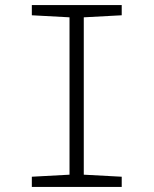

<svg xmlns="http://www.w3.org/2000/svg" viewBox="-20 -734 603 754"><path d="M105 0V-40L253 -48V-666L105 -674V-714H458V-674L309 -666V-48L458 -40V0Z"/></svg>

Font: Noto Sans Mono SemiCondensed Light
Style: Regular
Weight: 300
Width: 4
Designer: Monotype Design Team
Foundry: Monotype Imaging Inc.
Version: Version 2.014; ttfautohint (v1.8.4.7-5d5b)